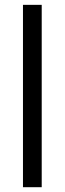

<svg xmlns="http://www.w3.org/2000/svg" viewBox="-20 -780 269 800"><path d="M153.8 0H75.7V-759.8H153.8Z"/></svg>

Font: Open Sans SemiCondensed
Style: Regular
Weight: 400
Width: 4
Designer: Monotype Design Team
Foundry: Monotype Imaging Inc.
Version: Version 3.000